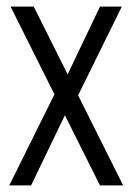

<svg xmlns="http://www.w3.org/2000/svg" viewBox="-20 -560 400 580"><path d="M12 -540H82L352 0H282ZM150 -286 203 -268 74 0H8ZM156 -276 282 -540H348L209 -258Z"/></svg>

Font: Pathway Extreme Condensed ExtraLight
Style: Regular
Weight: 250
Width: 3
Version: Version 1.001;gftools[0.9.26]